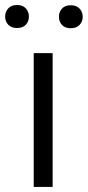

<svg xmlns="http://www.w3.org/2000/svg" viewBox="-54 -738 346 758"><path d="M153.8 -528.3V0H79.1V-528.3ZM-33.7 -672.4Q-33.7 -691.4 -21.5 -704.8Q-9.3 -718.3 13.2 -718.3Q36.1 -718.3 48.1 -704.8Q60.1 -691.4 60.1 -672.4Q60.1 -653.3 48.1 -640.4Q36.1 -627.4 13.2 -627.4Q-9.3 -627.4 -21.5 -640.4Q-33.7 -653.3 -33.7 -672.4ZM178.7 -671.4Q178.7 -690.9 190.7 -704.1Q202.6 -717.3 225.1 -717.3Q247.6 -717.3 260 -704.1Q272.5 -690.9 272.5 -671.4Q272.5 -652.8 260 -639.6Q247.6 -626.5 225.1 -626.5Q202.6 -626.5 190.7 -639.6Q178.7 -652.8 178.7 -671.4Z"/></svg>

Font: Vazirmatn FD Light
Style: Regular
Weight: 300
Designer: Saber Rastikerdar
Foundry: Saber Rastikerdar
Version: Version 33.003